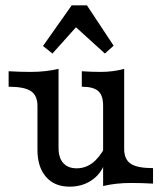

<svg xmlns="http://www.w3.org/2000/svg" viewBox="-20 -679 609 710"><path d="M118.5 -125V-287.3Q118.5 -326 94.2 -342.1Q69.9 -358.3 11.9 -358.3V-415.6Q52.4 -413.1 93.9 -413.1Q149 -413.1 196.5 -424.4V-132Q196.5 -95.5 213.9 -76.1Q231.3 -56.6 263.6 -56.6Q295.7 -56.6 321.7 -76.3Q347.8 -95.9 369.1 -136.5L366.2 -72.8Q351.4 -33.4 317 -11.1Q282.6 11.3 237.5 11.3Q181.6 11.3 150.1 -25Q118.5 -61.2 118.5 -125ZM282.5 -358.3V-415.6Q318 -413.1 352.2 -413.1Q399.5 -413.1 439.2 -424.4V-128.2Q439.2 -89.6 463.6 -73.4Q487.9 -57.3 545.9 -57.3V0Q506.1 -2.4 463.9 -2.4Q408.8 -2.4 361.3 8.9V-287.7Q361.3 -326.2 343.3 -342.2Q325.4 -358.3 282.5 -358.3ZM139 -509 245.1 -659.2H301.5L400.2 -510.1L367.9 -481L236.8 -600.1L291.6 -612.3L173.9 -481Z"/></svg>

Font: Playfair Micro SmCond SmLight
Style: Regular
Weight: 360
Width: 4
Designer: Claus Eggers Sørensen
Foundry: Claus Eggers Sørensen
Version: Version 2.100;Glyphs 3.2 (3219)